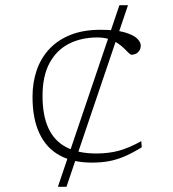

<svg xmlns="http://www.w3.org/2000/svg" viewBox="-20 -718 665 738"><path d="M202.5 0 439 -698H472L235.5 0ZM365.5 -603.5Q426 -603.5 459.8 -593.5Q493.5 -583.5 507.5 -569.5Q521.5 -555.5 521 -542.5Q521 -532 516 -524Q511 -516 503 -511.8Q495 -507.5 485.5 -507.5Q481 -508 474.2 -514.8Q467.5 -521.5 457.5 -531.5Q447.5 -541.5 433.2 -551.2Q419 -561 399.5 -567.5Q380 -574 354 -574Q292.5 -574 245 -549.8Q197.5 -525.5 170.5 -475.8Q143.5 -426 143.5 -349.5Q143.5 -273.5 166.5 -224.5Q189.5 -175.5 235.5 -151.8Q281.5 -128 350 -128Q397 -128 436.2 -138.5Q475.5 -149 523 -175.5L525 -152Q488.5 -129.5 458.5 -116.8Q428.5 -104 399 -98.5Q369.5 -93 332.5 -93Q260 -93 209.2 -120.8Q158.5 -148.5 131.8 -204.8Q105 -261 105 -346Q105 -401.5 121.2 -448.5Q137.5 -495.5 170.2 -530.2Q203 -565 251.8 -584.2Q300.5 -603.5 365.5 -603.5Z"/></svg>

Font: Newsreader 9pt ExtraLight
Style: Regular
Weight: 250
Designer: Hugues Gentile
Foundry: Production Type
Version: Version 1.003